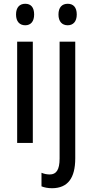

<svg xmlns="http://www.w3.org/2000/svg" viewBox="-20 -758 490 1018"><path d="M114 -738C84 -738 65 -719 65 -681C65 -644 84 -624 114 -624C143 -624 161 -644 161 -681C161 -719 144 -738 114 -738ZM290 -681C290 -644 309 -624 339 -624C368 -624 387 -644 387 -681C387 -719 369 -738 339 -738C309 -738 290 -719 290 -681ZM154 -537H71V0H154ZM257 240C339 239 379 187 379 81V-537H296V83C296 143 278 167 244 167C228 167 214 164 200 158V230C215 236 233 240 257 240Z"/></svg>

Font: Noto Sans Devanagari UI Condensed
Style: Regular
Weight: 400
Width: 3
Designer: Jelle Bosma - Monotype Design Team
Foundry: Monotype Imaging Inc.
Version: Version 2.004